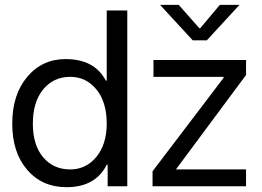

<svg xmlns="http://www.w3.org/2000/svg" viewBox="-20 -778 1095 802"><path d="M257.8 3.9Q156.2 3.9 93.8 -68.4Q31.2 -140.6 31.2 -261.7Q31.2 -382.8 93.8 -457Q156.2 -531.2 253.9 -531.2Q375 -531.2 421.9 -441.4H425.8V-734.4H511.7V0H429.7V-89.8H425.8Q378.9 3.9 257.8 3.9ZM273.4 -457Q203.1 -457 160.2 -404.3Q117.2 -351.6 117.2 -261.7Q117.2 -171.9 160.2 -121.1Q203.1 -70.3 273.4 -70.3Q339.8 -70.3 382.8 -123Q425.8 -175.8 425.8 -261.7Q425.8 -351.6 382.8 -404.3Q339.8 -457 273.4 -457ZM617.2 -62.5 914.1 -453.1V-457H621.1V-527.3H1007.8V-464.8L714.8 -70.3H1007.8V0H617.2ZM785.2 -609.4 648.4 -757.8H726.6L812.5 -660.2H816.4L898.4 -757.8H980.5L843.8 -609.4Z"/></svg>

Font: 和音 by 宁静之雨，公众号njzyshare
Style: Regular
Weight: 400
Designer: Steve Matteson
Foundry: Ascender Corporation
Version: Version 6.00;June 8, 2018;FontCreator 11.0.0.2388 32-bit